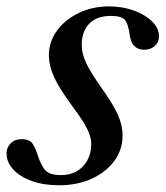

<svg xmlns="http://www.w3.org/2000/svg" viewBox="-47 -554 506 585"><path d="M133.5 10.5Q85 10.5 49 -2.8Q13 -16 -7 -38Q-27 -60 -27 -87Q-27 -104.5 -14.5 -117.2Q-2 -130 18 -130Q44 -130 53 -115Q62 -100 68 -81Q74.5 -59.5 87 -40Q99.5 -20.5 139 -20.5Q180.5 -20.5 205.8 -47.2Q231 -74 231 -115.5Q231 -130 225.5 -145.2Q220 -160.5 207.8 -180.8Q195.5 -201 174 -229.5Q134.5 -283 118.2 -318.2Q102 -353.5 102 -386Q102 -427 126.8 -460.8Q151.5 -494.5 193 -514.5Q234.5 -534.5 285 -534.5Q326.5 -534.5 361.2 -521.8Q396 -509 416.8 -488.2Q437.5 -467.5 437.5 -443.5Q437.5 -425.5 424.8 -414Q412 -402.5 392.5 -402.5Q354.5 -402.5 348.5 -446Q343.5 -482.5 332.8 -494Q322 -505.5 291 -505.5Q247 -505.5 224.5 -481.5Q202 -457.5 202 -417Q202 -391.5 215 -363.2Q228 -335 261.5 -287.5Q298 -236 312.2 -204Q326.5 -172 326.5 -141.5Q326.5 -97.5 301 -63.2Q275.5 -29 231.8 -9.2Q188 10.5 133.5 10.5Z"/></svg>

Font: Libre Caslon Text
Style: Italic
Weight: 400
Italic angle: -22.583°
Designer: Pablo Impallari, Rodrigo Fuenzalida, Katja Schimmel
Foundry: Pablo Impallari, Rodrigo Fuenzalida
Version: Version 2.000